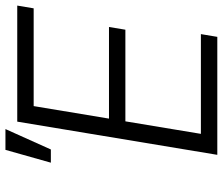

<svg xmlns="http://www.w3.org/2000/svg" viewBox="-76 -734 810 698"><g transform="rotate(-90 329.0 -385.0)"><path d="M115.1 0 235.8 -727.3H657.7L647.7 -667.6H292.3L246.8 -393.8H579.9L570 -334.2H236.9L191.4 -59.7H554L544 0ZM86.6 -605.1 133.2 -770.2H208.8L134.6 -605.1Z"/></g></svg>

Font: Inter UI Light
Style: Italic
Weight: 300
Italic angle: 9.39999°
Designer: Rasmus Andersson
Foundry: rsms
Version: 3.2;8d6f07862